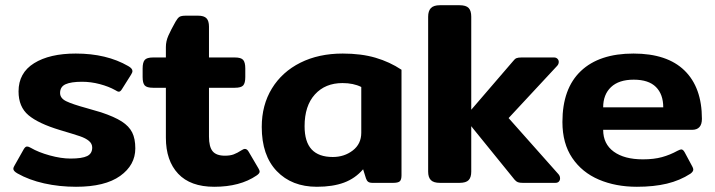

<svg xmlns="http://www.w3.org/2000/svg" viewBox="-20 -700 2738 735"><path d="M47 -36Q31 -45 31 -54Q31 -59 36 -67L71 -129Q77 -139 83 -139Q90 -139 98 -134Q127 -117 170.5 -105Q214 -93 250 -93Q294 -93 313.5 -102.5Q333 -112 333 -135Q333 -150 320.5 -160.5Q308 -171 286 -178.5Q264 -186 210 -202Q127 -227 89 -259Q51 -291 51 -350Q51 -421 110.5 -458Q170 -495 270 -495Q388 -495 471 -447Q487 -438 487 -428Q487 -422 481 -413L447 -359Q441 -349 435 -349Q430 -349 421 -355Q396 -369 362 -378Q328 -387 294 -387Q252 -387 231 -377.5Q210 -368 210 -344Q210 -324 233.5 -312.5Q257 -301 312 -286L367 -270Q418 -253 446 -235Q474 -217 486 -193Q498 -169 498 -132Q498 -68 440 -26.5Q382 15 271 15Q207 15 149 2Q91 -11 47 -36Z M615 -173V-364H566Q542 -364 534 -373Q526 -382 526 -405V-438Q526 -461 534 -470.5Q542 -480 566 -480H615V-520Q615 -542 624.5 -563.5Q634 -585 652 -617Q660 -631 667 -635.5Q674 -640 692 -640H738Q761 -640 770.5 -630Q780 -620 780 -598V-480H879Q903 -480 911 -470.5Q919 -461 919 -438V-405Q919 -382 911 -373Q903 -364 879 -364H780V-177Q780 -138 794 -121Q808 -104 841 -104Q861 -104 874.5 -109Q888 -114 905 -125Q913 -130 917 -130Q926 -130 932 -119L969 -56Q974 -48 974 -43Q974 -36 962 -28Q899 15 800 15Q709 15 662 -35Q615 -85 615 -173Z M982 -214Q982 -298 1021 -361.5Q1060 -425 1130 -460Q1200 -495 1292 -495Q1363 -495 1417.5 -479Q1472 -463 1517 -433V-29Q1517 -12 1510.5 -6Q1504 0 1485 0H1406Q1395 0 1389.5 -4Q1384 -8 1381 -17L1370 -52Q1340 -17 1297 -1Q1254 15 1193 15Q1097 15 1039.5 -45Q982 -105 982 -214ZM1363 -192V-367Q1333 -382 1291 -382Q1225 -382 1185.5 -338.5Q1146 -295 1146 -217Q1146 -157 1173 -128Q1200 -99 1254 -99Q1298 -99 1330.5 -124Q1363 -149 1363 -192Z M2124 -17Q2124 -10 2119.5 -5Q2115 0 2106 0H1981Q1969 0 1962.5 -2.5Q1956 -5 1950 -12L1791 -208Q1788 -211 1784 -217V-43Q1784 -21 1774 -10.5Q1764 0 1739 0H1664Q1640 0 1629.5 -10.5Q1619 -21 1619 -43V-636Q1619 -658 1629.5 -669Q1640 -680 1664 -680H1739Q1764 -680 1774 -669.5Q1784 -659 1784 -636V-280L1791 -288L1945 -467Q1951 -475 1957.5 -477.5Q1964 -480 1977 -480H2101Q2109 -480 2114 -475Q2119 -470 2119 -463Q2119 -454 2112 -447L1927 -248L2118 -33Q2124 -26 2124 -17Z M2133 -233Q2133 -361 2203.5 -428Q2274 -495 2405 -495Q2534 -495 2600.5 -430Q2667 -365 2667 -245Q2667 -203 2629 -203H2289Q2289 -149 2329.5 -119.5Q2370 -90 2441 -90Q2483 -90 2514 -98.5Q2545 -107 2574 -123Q2584 -128 2588 -128Q2595 -128 2601 -117L2630 -63Q2634 -56 2634 -51Q2634 -43 2623 -35Q2583 -9 2533 3Q2483 15 2418 15Q2337 15 2272.5 -12.5Q2208 -40 2170.5 -95.5Q2133 -151 2133 -233ZM2519 -289Q2519 -339 2491 -367Q2463 -395 2406 -395Q2349 -395 2319 -366.5Q2289 -338 2289 -289Z"/></svg>

Font: Mitr Medium
Style: Regular
Weight: 500
Designer: Thanarat Vachiruckul
Foundry: Cadson Demak
Version: Version 1.003